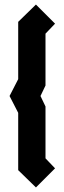

<svg xmlns="http://www.w3.org/2000/svg" viewBox="-20 -662 280 844"><path d="M138 -642 222 -558 180 -514V-286L158 -240L180 -194V34L222 78L138 162L60 86V-166L22 -240L60 -314V-566Z"/></svg>

Font: SOV_raksil
Style: bold
Weight: 700
Version: Version 1.00